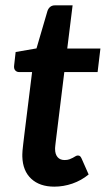

<svg xmlns="http://www.w3.org/2000/svg" viewBox="-20 -690 406 718"><path d="M63.5 -104.5Q63.5 -108 63.5 -112.8Q63.5 -117.5 64.2 -126.8Q65 -136 66.8 -151.2Q68.5 -166.5 71.5 -190.5L100 -420.5H51.5Q42.5 -420.5 36.8 -427Q31 -433.5 33 -446.5L38.5 -495.5L116.5 -509L157.5 -649Q161 -659 168 -664.5Q175 -670 185.5 -670H251.5L231.5 -508.5H355.5L345 -420.5H220.5L193 -197Q190.5 -176.5 189 -164.5Q187.5 -152.5 186.8 -145.8Q186 -139 186 -136.2Q186 -133.5 186 -132.5Q186 -113.5 195.2 -102.5Q204.5 -91.5 221.5 -91.5Q232 -91.5 239.5 -94.2Q247 -97 252.5 -100Q258 -103 262.5 -105.8Q267 -108.5 271 -108.5Q276.5 -108.5 279.5 -105.8Q282.5 -103 285 -97.5L311.5 -37.5Q284 -15 250.8 -3.5Q217.5 8 183 8Q128.5 8 96.8 -21.5Q65 -51 63.5 -104.5Z"/></svg>

Font: Lato 2
Style: Bold Italic
Weight: 700
Italic angle: -7°
Designer: Lukasz Dziedzic with Adam Twardoch and Botio Nikoltchev
Foundry: tyPoland Lukasz Dziedzic
Version: Version 2.015; 2015-08-06; http://www.latofonts.com/